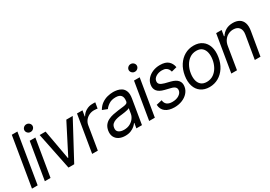

<svg xmlns="http://www.w3.org/2000/svg" viewBox="15 -1599 3458 2461"><g transform="rotate(-30 1744.5 -369.0)"><path d="M211.9 -727.5 91.8 0H7.8L128.9 -727.5Z M198.2 0 289.1 -545.9H373L282.2 0ZM356.4 -637.7Q332.5 -637.2 314.9 -654.1Q297.4 -670.9 296.9 -694.3Q297.4 -717.8 314.9 -734.4Q332.5 -751 356.4 -751Q381.3 -751 398.9 -734.4Q416.5 -717.8 417 -694.3Q416.5 -670.9 398.9 -654.1Q381.3 -637.2 356.4 -637.7Z M925.8 -545.9 632.8 0H547.9L436.5 -545.9H524.4L602.5 -110.4H608.4L831.1 -545.9Z M898.4 0 989.3 -545.9H1070.3L1055.7 -462.9H1061.5Q1083 -503.4 1127 -528.8Q1170.9 -554.2 1219.7 -553.7Q1229.5 -554.2 1242.7 -554Q1255.9 -553.7 1263.7 -552.7L1249 -467.8Q1245.1 -468.8 1230.2 -470.9Q1215.3 -473.1 1198.2 -472.7Q1158.7 -473.1 1124.8 -456.5Q1090.8 -439.9 1068.1 -410.9Q1045.4 -381.8 1039.1 -344.7L982.4 0Z M1384.8 12.7Q1333 12.7 1293.9 -7.1Q1254.9 -26.9 1236.1 -64.5Q1217.3 -102.1 1225.6 -155.3Q1233.9 -202.1 1257.1 -231.4Q1280.3 -260.7 1314 -277.3Q1347.7 -293.9 1386.5 -302.2Q1425.3 -310.5 1463.9 -315.4Q1514.6 -321.8 1546.1 -325.4Q1577.6 -329.1 1593.8 -337.2Q1609.9 -345.2 1613.3 -365.2V-368.2Q1621.6 -420.4 1599.4 -449.5Q1577.1 -478.5 1519.5 -478.5Q1460 -478.5 1419.9 -452.4Q1379.9 -426.3 1360.4 -396.5L1287.1 -424.8Q1315.9 -474.6 1356.2 -502.4Q1396.5 -530.3 1440.9 -541.5Q1485.4 -552.7 1526.4 -552.7Q1552.7 -552.7 1585.7 -546.6Q1618.7 -540.5 1647.7 -521.2Q1676.8 -502 1691.4 -463.1Q1706.1 -424.3 1695.3 -359.4L1635.7 0H1552.7L1565.4 -74.2H1560.5Q1549.3 -56.6 1526.1 -36.4Q1502.9 -16.1 1467.8 -1.7Q1432.6 12.7 1384.8 12.7ZM1409.2 -62.5Q1459 -62.5 1496.3 -82Q1533.7 -101.6 1556.6 -132.6Q1579.6 -163.6 1585 -197.3L1597.7 -274.4Q1591.3 -268.1 1572.5 -262.9Q1553.7 -257.8 1530 -253.9Q1506.3 -250 1483.9 -247.3Q1461.4 -244.6 1448.2 -243.2Q1415 -238.8 1385.3 -229.2Q1355.5 -219.7 1335 -201.2Q1314.5 -182.6 1309.6 -150.4Q1301.8 -106.9 1330.3 -84.7Q1358.9 -62.5 1409.2 -62.5Z M1742.2 0 1833 -545.9H1917L1826.2 0ZM1900.4 -637.7Q1876.5 -637.2 1858.9 -654.1Q1841.3 -670.9 1840.8 -694.3Q1841.3 -717.8 1858.9 -734.4Q1876.5 -751 1900.4 -751Q1925.3 -751 1942.9 -734.4Q1960.4 -717.8 1960.9 -694.3Q1960.4 -670.9 1942.9 -654.1Q1925.3 -637.2 1900.4 -637.7Z M2389.6 -422.9 2310.5 -402.3Q2306.2 -421.4 2295.7 -439.2Q2285.2 -457 2263.7 -468.8Q2242.2 -480.5 2205.1 -480.5Q2155.3 -480 2118.4 -457Q2081.5 -434.1 2076.2 -399.4Q2070.8 -368.2 2090.3 -349.9Q2109.9 -331.5 2155.3 -319.3L2233.4 -299.8Q2304.2 -281.7 2334.2 -245.6Q2364.3 -209.5 2354.5 -152.3Q2346.7 -105.5 2313.7 -68.4Q2280.8 -31.2 2229.2 -10Q2177.7 11.2 2114.3 11.7Q2030.3 11.2 1981.7 -25.1Q1933.1 -61.5 1929.7 -130.9L2013.7 -150.4Q2017.1 -106.9 2045.2 -84.7Q2073.2 -62.5 2124 -62.5Q2183.1 -62.5 2222.2 -87.6Q2261.2 -112.8 2266.6 -147.5Q2272 -176.3 2255.4 -195.6Q2238.8 -214.8 2198.2 -224.6L2111.3 -246.1Q2039.1 -264.2 2010.3 -301.3Q1981.4 -338.4 1991.2 -394.5Q1999 -440.9 2031 -476.6Q2063 -512.2 2111.6 -532.5Q2160.2 -552.7 2217.8 -552.7Q2299.3 -552.7 2339.4 -517.3Q2379.4 -481.9 2389.6 -422.9Z M2633.8 11.7Q2558.1 11.2 2507.3 -24.7Q2456.5 -60.5 2435.8 -125Q2415 -189.5 2428.7 -275.4Q2442.4 -359.4 2482.7 -421.6Q2522.9 -483.9 2583 -518.3Q2643.1 -552.7 2715.8 -552.7Q2791 -552.7 2841.6 -516.8Q2892.1 -481 2913.1 -416Q2934.1 -351.1 2919.9 -264.6Q2906.7 -181.6 2866.2 -119.4Q2825.7 -57.1 2765.9 -22.9Q2706.1 11.2 2633.8 11.7ZM2634.8 -63.5Q2692.4 -64 2734.9 -93.5Q2777.3 -123 2803.7 -171.1Q2830.1 -219.2 2838.9 -275.4Q2847.7 -329.1 2838.4 -375Q2829.1 -420.9 2798.8 -449.2Q2768.6 -477.5 2713.9 -477.5Q2656.7 -477.5 2614 -447.5Q2571.3 -417.5 2544.9 -369.1Q2518.6 -320.8 2509.8 -264.6Q2501 -211.4 2510 -165.5Q2519 -119.6 2549.6 -91.8Q2580.1 -64 2634.8 -63.5Z M3095.7 -328.1 3042 0H2958L3048.8 -545.9H3129.9L3115.2 -460H3123Q3148.4 -502 3192.1 -527.3Q3235.8 -552.7 3297.9 -552.7Q3352.5 -552.7 3390.4 -530.3Q3428.2 -507.8 3444.1 -462.2Q3460 -416.5 3448.2 -346.7L3389.6 0H3305.7L3363.3 -340.8Q3374.5 -404.8 3346.9 -440.9Q3319.3 -477.1 3260.7 -477.5Q3220.2 -477.5 3185.5 -460Q3150.9 -442.4 3127.2 -409.2Q3103.5 -376 3095.7 -328.1Z"/></g></svg>

Font: Inter Tight
Style: Italic
Weight: 400
Italic angle: -9.39999°
Designer: Rasmus Andersson
Foundry: rsms
Version: Version 3.002